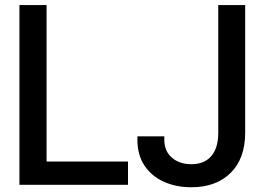

<svg xmlns="http://www.w3.org/2000/svg" viewBox="-20 -748 1071 777"><path d="M58.6 0V-727.5H168.5V-94.2H498V0ZM754.4 9.8Q692.4 9.8 643.1 -12.5Q593.8 -34.7 564.9 -77.6Q536.1 -120.6 536.1 -182.1V-196.3H645V-182.1Q645 -136.7 675.5 -110.1Q706.1 -83.5 754.4 -83.5Q806.6 -83.5 835 -116.2Q863.3 -148.9 863.3 -211.4V-727.5H972.2V-211.4Q972.2 -106.4 913.3 -48.3Q854.5 9.8 754.4 9.8Z"/></svg>

Font: Inter Tight Medium
Style: Regular
Weight: 500
Designer: Rasmus Andersson
Foundry: rsms
Version: Version 3.004; ttfautohint (v1.8.4.7-5d5b)